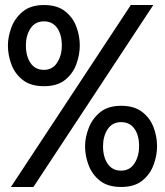

<svg xmlns="http://www.w3.org/2000/svg" viewBox="-20 -732 656 764"><path d="M23.5 12 500.5 -712H590L113 12ZM155 -389Q102.5 -389 71 -413.5Q39.5 -438 25.5 -475.2Q11.5 -512.5 11.5 -551Q11.5 -586 25.5 -623.2Q39.5 -660.5 71 -686.2Q102.5 -712 155 -712Q207 -712 238.2 -687.8Q269.5 -663.5 283.5 -626.5Q297.5 -589.5 297.5 -551Q297.5 -515 284 -477.2Q270.5 -439.5 239.2 -414.2Q208 -389 155 -389ZM155 -454Q189 -454 207.5 -482.8Q226 -511.5 226 -551Q226 -595 207.2 -621Q188.5 -647 155 -647Q120 -647 101.5 -619Q83 -591 83 -551Q83 -508.5 101.5 -481.2Q120 -454 155 -454ZM462 12Q409.5 12 378.2 -12.5Q347 -37 332.8 -74.2Q318.5 -111.5 318.5 -150Q318.5 -185 332.8 -222.2Q347 -259.5 378.2 -285.2Q409.5 -311 462 -311Q514 -311 545.5 -286.8Q577 -262.5 591 -225.5Q605 -188.5 605 -150Q605 -114 591.2 -76.2Q577.5 -38.5 546.2 -13.2Q515 12 462 12ZM462 -53Q496.5 -53 515 -81.8Q533.5 -110.5 533.5 -150Q533.5 -194 514.8 -220Q496 -246 462 -246Q427 -246 408.5 -218Q390 -190 390 -150Q390 -107.5 408.5 -80.2Q427 -53 462 -53Z"/></svg>

Font: Overpass Mono SemiBold
Style: Regular
Weight: 600
Monospace: yes
Designer: Delve Withrington, Dave Bailey
Foundry: Delve Fonts LLC
Version: Version 4.000